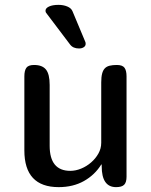

<svg xmlns="http://www.w3.org/2000/svg" viewBox="-20 -769 620 789"><path d="M184.1 -419.9V-169.9Q184.1 -66.9 269 -66.9Q291 -66.9 313.5 -76.2Q335.9 -85.4 354.2 -101.3Q372.6 -117.2 384.3 -137.9Q396 -158.7 396 -182.1V-430.2Q396 -452.6 399.7 -466.6Q403.3 -480.5 410.9 -488.3Q418.5 -496.1 430.7 -499Q442.9 -502 460 -502Q483.4 -502 491.7 -490.5Q500 -479 500 -455.1V-43Q500 -19.5 490.2 -9.8Q480.5 0 457 0Q397.9 0 397.9 -85.9V-92.8H396Q369.6 -50.3 325 -25.1Q280.3 0 221.2 0Q80.1 0 80.1 -150.9V-455.1Q80.1 -479 88.4 -490.5Q96.7 -502 120.1 -502Q153.8 -502 168.9 -483.2Q184.1 -464.4 184.1 -419.9ZM268.1 -585.9 169.9 -715.8Q167 -718.8 167 -725.1Q167 -735.4 181.4 -742.2Q195.8 -749 220.7 -749Q240.2 -749 256.3 -742.4Q272.5 -735.8 277.8 -723.1L330.1 -598.1Q332 -594.7 332 -588.9Q332 -580.1 324.2 -575Q316.4 -569.8 304.7 -569.8Q280.3 -569.8 268.1 -585.9Z"/></svg>

Font: Marmelad
Style: Regular
Weight: 400
Designer: Manvel Shmavonyan
Foundry: Cyreal (www.cyreal.org)
Version: Version 1.000